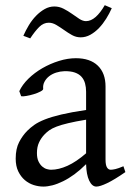

<svg xmlns="http://www.w3.org/2000/svg" viewBox="-20 -688 499 723"><path d="M171.9 -48.8Q201.2 -48.8 234.1 -63.7Q267.1 -78.6 304.2 -110.8V-237.3Q263.2 -230.5 236.6 -224.1Q210 -217.8 192.9 -211.2Q175.8 -204.6 165.5 -197.3Q155.3 -189.9 147.5 -181.6Q134.8 -168.5 127 -151.6Q119.1 -134.8 119.1 -111.8Q119.1 -92.3 125 -80.1Q130.9 -67.9 139.2 -60.8Q147.5 -53.7 156.5 -51.3Q165.5 -48.8 171.9 -48.8ZM452.1 -40Q410.6 -11.2 383.5 1.7Q356.4 14.6 342.8 14.6Q326.7 14.6 315.9 -7.8Q305.2 -30.3 304.2 -69.8Q282.2 -47.9 260.3 -31.7Q238.3 -15.6 217.3 -5.4Q196.3 4.9 177.5 9.8Q158.7 14.6 143.1 14.6Q125.5 14.6 106.9 8.8Q88.4 2.9 73.5 -9.8Q58.6 -22.5 48.8 -42.5Q39.1 -62.5 39.1 -90.8Q39.1 -127.9 52 -152.8Q64.9 -177.7 83 -195.8Q94.7 -207.5 109.6 -218Q124.5 -228.5 149.2 -238.3Q173.8 -248 210.9 -256.8Q248 -265.6 304.2 -273.9V-342.8Q304.2 -359.4 300.3 -373.8Q296.4 -388.2 287.1 -398.7Q277.8 -409.2 262 -414.8Q246.1 -420.4 222.2 -419.9Q206.5 -419.4 191.4 -414.6Q176.3 -409.7 165 -400.9Q153.8 -392.1 147.5 -380.1Q141.1 -368.2 142.6 -353.5Q143.1 -349.1 132.6 -343.5Q122.1 -337.9 107.7 -333.5Q93.3 -329.1 79.3 -326.7Q65.4 -324.2 59.6 -325.7L52.7 -344.7Q64 -369.1 86.9 -391.6Q109.9 -414.1 139.4 -431.2Q168.9 -448.2 201.9 -458.5Q234.9 -468.8 265.6 -468.8Q319.3 -468.8 348.4 -440.7Q377.4 -412.6 377.4 -362.3V-86.9Q377.4 -66.4 382.8 -57.6Q388.2 -48.8 397 -48.8Q403.8 -48.8 414.6 -51.3Q425.3 -53.7 444.8 -62ZM400.9 -657.2Q392.1 -637.2 379.9 -617.7Q367.7 -598.1 352.8 -582.5Q337.9 -566.9 320.3 -557.1Q302.7 -547.4 283.7 -547.4Q266.6 -547.4 251.2 -555.9Q235.8 -564.5 221.2 -575Q206.5 -585.4 192.1 -594Q177.7 -602.5 163.6 -602.5Q144 -602.5 127.9 -586.7Q111.8 -570.8 93.8 -543.5L67.9 -553.2Q76.7 -573.2 88.6 -593Q100.6 -612.8 115.7 -628.4Q130.9 -644 148.2 -653.8Q165.5 -663.6 184.6 -663.6Q203.1 -663.6 219.7 -655Q236.3 -646.5 251 -636Q265.6 -625.5 278.8 -616.9Q292 -608.4 303.7 -608.4Q322.3 -608.4 340.1 -624Q357.9 -639.6 374.5 -668.5Z"/></svg>

Font: Gentium Plus Phon
Style: Regular
Weight: 400
Designer: J. Victor Gaultney, Annie Olsen, Iska Routamaa, Becca Hirsbrunner
Foundry: SIL International
Version: Version 5.000